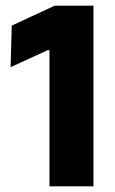

<svg xmlns="http://www.w3.org/2000/svg" viewBox="-20 -659 408 679"><path d="M155 0V-481.5H148.5L17.5 -421.5L21.5 -568.5L173.5 -639H310.5V0Z"/></svg>

Font: Anek Bangla Medium
Style: Bold
Weight: 700
Version: Version 1.003